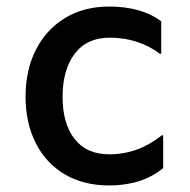

<svg xmlns="http://www.w3.org/2000/svg" viewBox="-20 -554 580 586"><path d="M58 -259Q58 -340 89.5 -402Q121 -464 178.5 -499Q236 -534 313 -534Q412 -534 472 -489V-390H468Q402 -439 315 -439Q245 -439 208 -390Q171 -341 171 -258Q171 -177 207.5 -130Q244 -83 314 -83Q401 -83 474 -141H478V-41Q414 12 313 12Q235 12 177.5 -22Q120 -56 89 -117.5Q58 -179 58 -259Z"/></svg>

Font: Amiko SemiBold
Style: Regular
Weight: 600
Designer: Pablo Impallari, Rodrigo Fuenzalida, Andres Torresi
Foundry: Impallari Type
Version: Version 1.001; ttfautohint (v1.3)